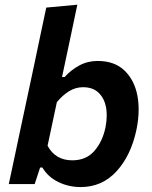

<svg xmlns="http://www.w3.org/2000/svg" viewBox="-20 -764 632 797"><path d="M315 12.5Q265 12.5 222 -8.5Q179 -29.5 156 -68.5H146.5L124 0H16.5Q28 -54 38.8 -104.5Q49.5 -155 62.5 -216.5L121.5 -493Q134.5 -555.5 147 -614.5Q159.5 -673 172 -732.5L301 -744.5Q288.5 -685 275.5 -623.2Q262.5 -561.5 248 -493.5L237.5 -444.5H248.5Q274.5 -473.5 309.2 -492.2Q344 -511 385 -511Q455.5 -511 496.8 -471.2Q538 -431.5 550.5 -366.5Q555.5 -338.5 555.5 -309Q555.5 -269 546.5 -226Q524 -119 464 -53.2Q404 12.5 315 12.5ZM280 -98.5Q338 -98.5 372 -137.8Q406 -177 418 -236Q423 -261.5 423 -284.5Q423 -301.5 420.5 -317.5Q413.5 -355 389.8 -378.5Q366 -402 324.5 -402Q294 -402 267 -385.5Q240 -369 216 -340L177.5 -159Q210 -98.5 280 -98.5Z"/></svg>

Font: Heraclito SemiBold
Style: Italic
Weight: 600
Italic angle: -12°
Designer: Kostas Bartsokas (font) & Cristiano Sobral (main changes)
Foundry: Kostas Bartsokas (font) & Cristiano Sobral (main changes)
Version: Version 1.00;July 8, 2020;FontCreator 13.0.0.2655 64-bit